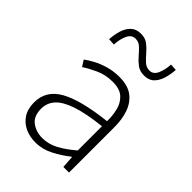

<svg xmlns="http://www.w3.org/2000/svg" viewBox="-212 -806 914 914"><g transform="rotate(45 245.5 -349.0)"><path d="M197 12Q159 12 127.5 -2.5Q96 -17 77 -46Q58 -75 58 -119Q58 -199 132.5 -241Q207 -283 367 -301Q368 -338 359.5 -373Q351 -408 326.5 -430.5Q302 -453 254 -453Q206 -453 166 -434.5Q126 -416 101 -399L81 -430Q98 -443 125 -457.5Q152 -472 186.5 -482Q221 -492 260 -492Q317 -492 350 -467Q383 -442 397.5 -400Q412 -358 412 -307V0H374L370 -62H367Q331 -33 287.5 -10.5Q244 12 197 12ZM205 -26Q246 -26 284.5 -46Q323 -66 367 -104V-267Q269 -256 211.5 -236.5Q154 -217 128.5 -188.5Q103 -160 103 -122Q103 -71 133.5 -48.5Q164 -26 205 -26ZM338 -579Q309 -579 289.5 -593.5Q270 -608 254 -627Q238 -646 222.5 -660.5Q207 -675 186 -675Q160 -675 147 -648Q134 -621 132 -582L98 -584Q100 -616 108.5 -644.5Q117 -673 136 -691.5Q155 -710 187 -710Q216 -710 235 -695.5Q254 -681 270 -662Q286 -643 302 -628.5Q318 -614 339 -614Q365 -614 377.5 -642Q390 -670 392 -707L426 -705Q424 -674 415.5 -645Q407 -616 388.5 -597.5Q370 -579 338 -579Z"/></g></svg>

Font: Mada Light
Style: Regular
Weight: 300
Designer: Khaled Hosny
Version: Version 1.5